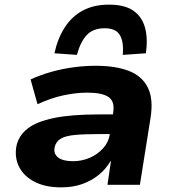

<svg xmlns="http://www.w3.org/2000/svg" viewBox="-20 -798 746 829"><path d="M244 11Q176 11 129.5 -13Q83 -37 62.5 -77.5Q42 -118 51 -168Q61 -213 99.5 -243Q138 -273 213 -288.5Q288 -304 408 -304H491L478 -219H400Q340 -219 300.5 -215Q261 -211 241 -198.5Q221 -186 216 -162Q210 -135 230.5 -118.5Q251 -102 295 -102Q333 -102 367 -116.5Q401 -131 425 -157.5Q449 -184 454 -218L469 -314Q476 -361 448 -379.5Q420 -398 357 -398Q309 -398 254.5 -386.5Q200 -375 142 -348L112 -455Q156 -475 202.5 -488Q249 -501 297.5 -507.5Q346 -514 393 -514Q479 -514 536 -492Q593 -470 618 -420.5Q643 -371 630 -289L584 0H444L459 -102H457Q438 -69 407 -43.5Q376 -18 335.5 -3.5Q295 11 244 11ZM312 -561 215 -568Q229 -632 259.5 -679.5Q290 -727 337.5 -752.5Q385 -778 451 -778Q518 -778 555.5 -752Q593 -726 606 -679Q619 -632 610 -568L510 -561Q515 -617 497.5 -646.5Q480 -676 432 -676Q382 -676 354.5 -646.5Q327 -617 312 -561Z"/></svg>

Font: Nunito Sans 7pt SemiExpanded ExtraBold
Style: Italic
Weight: 800
Width: 6
Italic angle: -9°
Designer: Vernon Adams
Foundry: Vernon Adams
Version: Version 3.101;gftools[0.9.27]